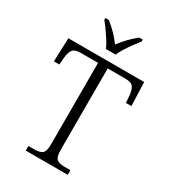

<svg xmlns="http://www.w3.org/2000/svg" viewBox="-221 -1043 1031 1156"><g transform="rotate(30 295.0 -465.5)"><path d="M147 0V-32H189Q224 -32 242 -45Q260 -58 260 -109V-675H139Q98 -675 84 -655.5Q70 -636 67 -599L63 -550H25L31 -714H558L564 -550H526L522 -599Q519 -636 505.5 -655.5Q492 -675 449 -675H327V-111Q327 -59 344.5 -45.5Q362 -32 398 -32H439V0ZM259 -771Q250 -794 233 -820.5Q216 -847 197.5 -873Q179 -899 163 -918V-931H187Q220 -905 245.5 -878.5Q271 -852 293 -822Q316 -852 341 -878.5Q366 -905 399 -931H423V-918Q408 -899 389 -873Q370 -847 353 -820.5Q336 -794 327 -771Z"/></g></svg>

Font: Noto Serif Tamil Light
Style: Regular
Weight: 300
Designer: Indian Type Foundry, Tom Grace, and the Monotype Design Team
Foundry: Monotype Imaging Inc.
Version: Version 2.004; ttfautohint (v1.8.4.7-5d5b)